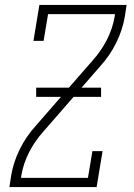

<svg xmlns="http://www.w3.org/2000/svg" viewBox="-20 -755 540 775"><path d="M18 0 25 -46Q34 -100 59.5 -152Q85 -204 125 -248L226 -364H126V-401H258L354 -511Q389 -550 412 -595.5Q435 -641 443 -689L444 -698H174L156 -590H115L139 -735H491L484 -689Q475 -635 449.5 -583Q424 -531 384 -487L309 -401H388V-364H277L155 -224Q120 -185 97 -139.5Q74 -94 66 -46L65 -37H335L353 -145H394L370 0Z"/></svg>

Font: Iosevka Curly Slab Extralight
Style: Italic
Weight: 200
Italic angle: -9°
Monospace: yes
Designer: Belleve Invis
Foundry: Belleve Invis
Version: Version 22.1.2; ttfautohint (v1.8.4)